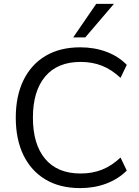

<svg xmlns="http://www.w3.org/2000/svg" viewBox="-20 -957 713 986"><path d="M392 9Q288 9 214 -35Q140 -79 100.5 -160Q61 -241 61 -353Q61 -464 100.5 -545Q140 -626 214 -670Q288 -714 392 -714Q465 -714 526.5 -691Q588 -668 631 -624L599 -557Q553 -600 503.5 -619.5Q454 -639 394 -639Q275 -639 212 -564Q149 -489 149 -353Q149 -216 212 -141Q275 -66 394 -66Q454 -66 503.5 -85.5Q553 -105 599 -148L631 -81Q588 -38 526.5 -14.5Q465 9 392 9ZM356 -765 474 -937H565L418 -765Z"/></svg>

Font: Nunito Sans
Style: Regular
Weight: 400
Designer: Vernon Adams
Foundry: Vernon Adams
Version: Version 3.101; ttfautohint (v1.8.4.7-5d5b);gftools[0.9.27]